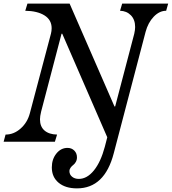

<svg xmlns="http://www.w3.org/2000/svg" viewBox="-29 -790 957 1070"><path d="M410.2 207Q456.1 207 494.4 159.7Q532.7 112.3 555.2 27.8L568.8 -24.9L317.9 -602.1H314L200.2 -168Q193.8 -141.6 193.8 -125Q193.8 -84.5 219 -62.7Q244.1 -41 289.1 -40L276.9 0H-8.8L2 -40Q47.9 -40 85.7 -73.5Q123.5 -106.9 137.2 -158.2L254.9 -602.1Q258.8 -617.2 258.8 -632.8Q258.8 -679.2 219 -704.1Q179.2 -729 111.8 -730L124 -770H358.9L608.9 -196.8H612.8L719.2 -602.1Q724.1 -624 724.1 -639.2Q724.1 -680.7 700.4 -704.8Q676.8 -729 640.1 -730L651.9 -770H908.2L897 -730Q859.4 -730 827.6 -696.8Q795.9 -663.6 782.2 -611.8L605 64Q554.2 259.8 399.9 259.8Q335.4 259.8 297.6 228.3Q259.8 196.8 259.8 143.1Q259.8 97.2 285.2 65.7Q310.5 34.2 347.2 34.2Q370.1 34.2 385 49.1Q399.9 64 399.9 86.9Q399.9 101.6 393.3 112.8Q386.7 124 378.9 129.6Q371.1 135.3 364.5 144.3Q357.9 153.3 357.9 164.1Q357.9 182.6 372.6 194.8Q387.2 207 410.2 207Z"/></svg>

Font: Libre Baskerville
Style: Italic
Weight: 400
Designer: Pablo Impallari, Rodrigo Fuenzalida
Foundry: Pablo Impallari, Rodrigo Fuenzalida
Version: Version 1.000